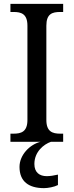

<svg xmlns="http://www.w3.org/2000/svg" viewBox="-20 -734 381 994"><path d="M34 0H190C134 14 81 68 81 130C81 206 129 240 208 240C228 240 261 234 280 224V170C258 175 239 178 222 178C185 178 158 159 158 115C158 52 206 13 244 0H307V-42H292C252 -42 220 -52 220 -113V-601C220 -663 251 -672 292 -672H307V-714H34V-672H50C89 -672 122 -663 122 -601V-113C122 -51 89 -42 50 -42H34Z"/></svg>

Font: Noto Serif Devanagari SemiCondensed
Style: Regular
Weight: 400
Width: 4
Designer: Universal Thirst, Indian Type Foundry and the Monotype Design Team
Foundry: Monotype Imaging Inc.
Version: Version 2.004